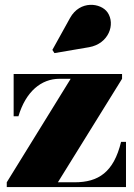

<svg xmlns="http://www.w3.org/2000/svg" viewBox="-20 -761 544 781"><path d="M342.5 -569C422 -583 450.5 -662.5 417.5 -710.5C390.5 -749.5 305.5 -761 265 -688L193 -558L201.5 -545ZM222 -440.5H267.5L7.5 -19.5V0H492.5V-184H472.5C442.5 -60 380 -19.5 283.5 -19.5H215.5L476.5 -440.5V-460H35.5V-288H55C85 -389 148 -440.5 222 -440.5Z"/></svg>

Font: Bodoni* 11pt Fatface
Style: Regular
Weight: 900
Version: Version 2.3